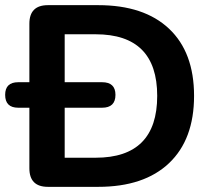

<svg xmlns="http://www.w3.org/2000/svg" viewBox="-39 -725 825 745"><path d="M32 -307Q-19 -307 -19 -357Q-19 -406 32 -406H75V-633Q75 -705 147 -705H342Q520 -705 617 -613.5Q714 -522 714 -353Q714 -184 617 -92Q520 0 342 0H147Q75 0 75 -72V-307ZM212 -113H332Q571 -113 571 -353Q571 -592 332 -592H212V-406H357Q409 -406 409 -357Q409 -307 357 -307H212Z"/></svg>

Font: Chiron GoRound TC SB
Style: Regular
Weight: 500
Designer: Ryoko NISHIZUKA 西塚涼子 (kana, bopomofo & ideographs); Paul D. Hunt (Latin, Greek & Cyrillic); Sandoll Communications 산돌커뮤니
Foundry: Adobe
Version: Version 1.000;hotconv 1.1.1;makeotfexe 2.6.0